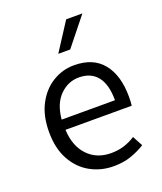

<svg xmlns="http://www.w3.org/2000/svg" viewBox="-135 -801 763 902"><g transform="rotate(-20 247.0 -350.5)"><path d="M278.3 12.2Q213.9 12.2 161.1 -17.6Q108.4 -47.4 77.4 -104.2Q46.4 -161.1 46.4 -242.2Q46.4 -323.2 76.4 -380.1Q106.4 -437 156 -467.3Q205.6 -497.6 263.2 -497.6Q358.9 -497.6 407.5 -437.3Q456.1 -377 456.1 -270Q456.1 -257.8 455.6 -246.6Q455.1 -235.4 453.6 -226.1H122.6Q126.5 -144 171.1 -96.9Q215.8 -49.8 287.6 -49.8Q322.8 -49.8 352.5 -59.1Q382.3 -68.4 409.2 -85.9L436.5 -35.2Q405.8 -15.6 366.9 -1.7Q328.1 12.2 278.3 12.2ZM122.1 -277.3H388.7Q388.7 -356.4 356.9 -396.2Q325.2 -436 265.1 -436Q210.4 -436 169.7 -395Q128.9 -354 122.1 -277.3ZM212.9 -573.2 303.2 -712.9H384.3L272.5 -573.2Z"/></g></svg>

Font: Varta Light
Style: Regular
Weight: 400
Version: Version 1.004